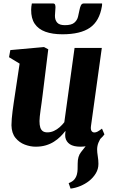

<svg xmlns="http://www.w3.org/2000/svg" viewBox="-20 -835 650 1106"><path d="M386.5 251.5 375.5 220Q397.5 211.5 408 199Q418.5 186.5 423 169.5Q426.5 156.5 427 140.8Q427.5 125 427.5 106.5Q427.5 65 446.5 41.5Q465.5 18 481.5 -3L568 -49.5Q554.5 -32 547 -13Q539.5 6 539.5 26.5Q539.5 42 543.2 64.8Q547 87.5 547 109Q547 138.5 532 163.5Q517 188.5 493 207.5Q470.5 225 442.8 236.5Q415 248 386.5 251.5ZM185 10Q154.5 10 122.8 -2Q91 -14 69 -41Q47 -68 46 -113.5Q46 -130.5 47.8 -151.5Q49.5 -172.5 52.5 -195.5Q55.5 -218.5 59 -242.5Q62.5 -266.5 66 -289L93 -468.5L32 -505.5L39.5 -546.5L233.5 -564L258 -551L225.5 -288Q223 -266.5 219.8 -244.2Q216.5 -222 213.8 -201.5Q211 -181 209.2 -164.5Q207.5 -148 207.5 -137.5Q207.5 -114.5 212.2 -100.2Q217 -86 227 -79.2Q237 -72.5 253 -72.5Q272.5 -72.5 290.5 -80.8Q308.5 -89 323.8 -102.5Q339 -116 350.5 -131L409.5 -559H566.5L504 -108.5Q501.5 -89.5 507.2 -80.8Q513 -72 523.5 -72Q532.5 -72 541.2 -76.5Q550 -81 567.5 -94L581.5 -61Q575.5 -51.5 557.5 -34.5Q539.5 -17.5 510.8 -3.8Q482 10 444 10Q403.5 10 382.5 -4.2Q361.5 -18.5 356.5 -43Q356 -46 355.8 -50.2Q355.5 -54.5 355.5 -59.2Q355.5 -64 356.2 -69Q357 -74 357.5 -78.5L355.5 -79.5Q343.5 -63.5 327.5 -47.8Q311.5 -32 290.8 -18.8Q270 -5.5 244 2.2Q218 10 185 10ZM285.5 -815Q294.5 -815 297.2 -808.2Q300 -801.5 299.5 -791Q299.5 -780 298 -768Q296.5 -756 296.5 -745Q296 -720.5 309 -705.2Q322 -690 353.5 -690Q391 -690 407.5 -703.8Q424 -717.5 429.2 -737.8Q434.5 -758 438 -778Q440.5 -792 445.8 -803.5Q451 -815 462.5 -815H568Q568 -811 568 -807.2Q568 -803.5 567 -799Q553 -713.5 498.2 -675.5Q443.5 -637.5 339.5 -637.5Q282 -637.5 241.5 -652.2Q201 -667 180 -698Q159 -729 159.5 -778.5Q159.5 -787 160.5 -796.2Q161.5 -805.5 163.5 -815Z"/></svg>

Font: Merriweather 28pt Black
Style: Italic
Weight: 900
Italic angle: -7.8°
Version: Version 2.101